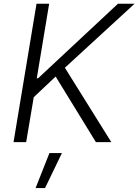

<svg xmlns="http://www.w3.org/2000/svg" viewBox="-20 -747 727 1009"><path d="M51.1 0 171.9 -727.3H238.3L173.3 -335.6H180L599.8 -727.3H687.1L321 -391L565 0H484L272.4 -344.8L157.3 -236.2L117.5 0ZM166.9 241.5 239.7 57.5H305.4L216.6 241.5Z"/></svg>

Font: Inter Light  BETA
Style: Italic
Weight: 300
Italic angle: 9.39999°
Designer: Rasmus Andersson
Foundry: rsms
Version: Version 3.011;git-f93a4a705